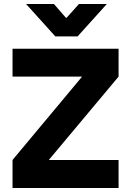

<svg xmlns="http://www.w3.org/2000/svg" viewBox="-20 -945 669 965"><path d="M43 -141 391 -558V-560H43V-700H576V-560L227 -143V-141H576V0H43ZM251 -925 311 -856H315L377 -925H517L370 -762H258L111 -925Z"/></svg>

Font: Be Vietnam ExtraBold
Style: Regular
Weight: 800
Designer: Gabriel Lam
Foundry: TypeRant
Version: Version 4.000